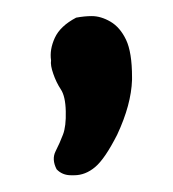

<svg xmlns="http://www.w3.org/2000/svg" viewBox="-20 -132 212 235"><path d="M73.2 -110.4Q83.5 -112.3 92.3 -112.3Q103.5 -112.3 115.2 -105.5Q127 -98.6 134.3 -83.3Q141.6 -67.9 141.6 -37.6V-34.2Q140.6 -3.9 123.5 32.7Q108.4 62.5 96.4 72.5Q84.5 82.5 70.8 82.5Q68.8 82.5 66.9 82.5Q56.2 82.5 49.3 75.2Q43 63 48.1 53Q53.2 43 57.1 32.7Q61 22.5 60.5 4.2Q60.1 -14.2 54.4 -22.7Q48.8 -31.2 45.2 -41.7Q41.5 -52.2 42.5 -58.1Q40.5 -71.3 47.1 -85.7Q53.7 -100.1 73.2 -110.4Z"/></svg>

Font: Myanmar Kalay
Style: Regular
Weight: 400
Designer: Khon Soe Zaw Thu
Foundry: PaOh Unicode khonsoezawthu@gmail.com and @hotmail.com
Version: Version 1.20 December 6, 2016